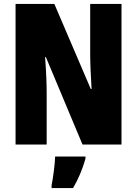

<svg xmlns="http://www.w3.org/2000/svg" viewBox="-20 -734 696 975"><path d="M597 0V-714H438V-455C438 -412 441 -354 445 -282H441L256 -714H59V0H217V-263C217 -304 215 -365 209 -444H213L399 0ZM414 72V61H260C259 101 249 173 242 207V221H351C378 175 399 125 414 72Z"/></svg>

Font: Noto Sans Georgian ExtraCondensed Black
Style: Regular
Weight: 900
Width: 2
Designer: Monotype Design Team, Akaki Razmadze
Foundry: Google LLC
Version: Version 2.005